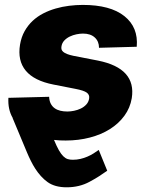

<svg xmlns="http://www.w3.org/2000/svg" viewBox="-20 -573 617 797"><path d="M14.9 -166.9 183.9 -171.2Q184.7 -154.5 190.7 -142.8Q196.7 -131 206.9 -123.8Q217 -116.5 230.5 -113.3Q244 -110.1 259.6 -110.1Q272.4 -110.1 287.3 -113.1Q302.2 -116.1 315.5 -122.5Q328.8 -128.9 338.4 -139.4Q348 -149.9 350.1 -164.8Q352.3 -179.7 340 -188.6Q327.8 -197.4 294.7 -203.8L202.4 -221.9Q121.8 -237.6 87 -279.5Q52.2 -321.4 63.2 -388.1Q68.5 -419.4 82.2 -443.7Q95.9 -468 115.4 -486.3Q134.9 -504.6 159.4 -517.2Q183.9 -529.8 211.1 -537.6Q238.3 -545.5 267 -549Q295.8 -552.6 323.5 -552.6Q438.2 -552.6 496.4 -506Q554.7 -459.5 547.6 -378.9L391 -374.6Q391 -401.3 373.4 -417.4Q355.8 -433.6 324.6 -433.6Q312.1 -433.6 297.4 -430.6Q282.7 -427.6 269.5 -421.2Q256.4 -414.8 246.8 -404.7Q237.2 -394.5 235.1 -380Q234 -373.6 235.4 -368.1Q236.9 -362.6 242.4 -357.8Q247.9 -353 258.2 -348.9Q268.5 -344.8 284.8 -341.3L387.1 -321.4Q546.5 -289.4 527 -165.5Q520.2 -125 496.4 -92.5Q472.7 -60 436.3 -37.1Q399.9 -14.2 353 -2Q306.1 10.3 252.8 10.3Q240.1 10.3 227.8 9.8Q215.6 9.2 204.2 7.8Q215.2 34.4 224.4 50.6Q233.7 66.8 242.7 75.6Q251.8 84.5 261.2 87.4Q270.6 90.2 282 90.2Q299 90.2 314.1 86.6Q329.2 83.1 342.7 77.2Q356.2 71.4 367.9 64.1Q379.6 56.8 389.9 49.4L425.1 135.7Q409.1 147 391.2 158.6Q373.2 170.1 351.9 181.5Q309.7 204.5 256.7 204.5Q207.7 204.5 177.6 182.9Q162.3 171.9 149.7 157.8Q137.1 143.8 126.8 127.8Q116.5 111.9 108 94.6Q99.4 77.4 92.3 60.4L32.3 -83.1L32.7 -83.5Q12.1 -119 14.9 -166.9Z"/></svg>

Font: Inter P Extra Bold
Style: Italic
Weight: 800
Italic angle: 9.39999°
Designer: Rasmus Andersson
Foundry: rsms
Version: Version 3.018;git-588b23468